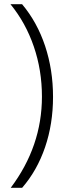

<svg xmlns="http://www.w3.org/2000/svg" viewBox="-20 -734 312 912"><path d="M231.9 -273.9Q231.9 -145.5 194.1 -34.7Q156.2 76.2 85 158.2H30.8Q179.2 -39.1 179.2 -274.9Q179.2 -400.4 140.6 -512.9Q102.1 -625.5 29.8 -713.9H85Q156.7 -628.4 194.3 -515.4Q231.9 -402.3 231.9 -273.9Z"/></svg>

Font: Zoram GWebM Light
Style: Regular
Weight: 300
Foundry: Ascender Corporation
Version: Version 1.000